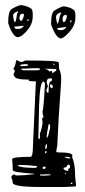

<svg xmlns="http://www.w3.org/2000/svg" viewBox="-20 -743 340 765"><path d="M45.9 -502.9H48.8Q56.6 -496.1 68.4 -496.1L81.1 -502Q213.9 -502 213.9 -494.1L214.8 -487.3V-470.7Q223.6 -451.2 223.6 -433.6V-418Q211.9 -258.8 208 -160.2Q206.1 -154.3 204.1 -139.6Q205.1 -135.7 212.9 -135.7H215.8Q268.6 -135.7 268.6 -123L267.6 -121.1V-115.2Q279.3 -91.8 279.3 -41L283.2 -2L280.3 0L237.3 2H139.6Q30.3 2 30.3 -15.6Q30.3 -26.4 24.4 -37.1Q27.3 -43.9 34.2 -47.9H37.1Q41 -43.9 45.9 -43.9H47.9Q76.2 -43.9 115.2 -48.8V-50.8Q31.2 -56.6 31.2 -64.5L30.3 -72.3V-83L28.3 -108.4Q28.3 -118.2 101.6 -118.2Q111.3 -118.2 111.3 -162.1L123 -418.9H121.1Q93.8 -418.9 93.8 -422.9Q93.8 -423.8 96.7 -425.8Q38.1 -425.8 38.1 -439.5Q34.2 -440.4 34.2 -447.3L39.1 -459Q39.1 -462.9 33.2 -469.7Q41 -477.5 43.9 -501ZM61.5 -483.4V-479.5H66.4Q91.8 -479.5 91.8 -483.4L89.8 -487.3H86.9Q61.5 -487.3 61.5 -483.4ZM194.3 -490.2 191.4 -487.3 195.3 -484.4H197.3V-487.3ZM83 -469.7H65.4V-466.8Q65.4 -462.9 79.1 -462.9H89.8H92.8H125Q139.6 -462.9 139.6 -467.8V-468.8Q139.6 -473.6 83 -469.7ZM169.9 -468.8 161.1 -469.7V-467.8Q168 -467.8 177.7 -458H179.7Q181.6 -458 181.6 -460.9H183.6Q187.5 -460.9 188.5 -452.1H190.4L204.1 -461.9V-467.8L183.6 -468.8ZM166 -414.1 170.9 -399.4 164.1 -381.8Q168 -373 170.9 -373H171.9L173.8 -378.9V-384.8Q173.8 -419.9 184.6 -419.9L187.5 -423.8V-427.7L184.6 -430.7H178.7Q166 -430.7 166 -414.1ZM135.7 -321.3 132.8 -195.3Q133.8 -188.5 135.7 -188.5Q138.7 -188.5 139.6 -197.3L138.7 -211.9Q143.6 -216.8 149.4 -251V-256.8L147.5 -270.5Q153.3 -275.4 153.3 -277.3Q149.4 -288.1 149.4 -298.8V-300.8Q153.3 -300.8 159.2 -410.2Q156.2 -418 153.3 -418Q138.7 -418 135.7 -321.3ZM183.6 -407.2 179.7 -406.2V-400.4Q179.7 -394.5 184.6 -391.6H187.5L190.4 -395.5V-400.4Q188.5 -405.3 183.6 -407.2ZM178.7 -248H173.8Q166 -211.9 166 -194.3H167Q171.9 -194.3 179.7 -234.4V-241.2ZM160.2 -156.2V-149.4H162.1Q167 -151.4 167 -161.1V-168H164.1Q162.1 -168 160.2 -156.2ZM162.1 -141.6 159.2 -137.7V-132.8H162.1L166 -135.7V-138.7L163.1 -141.6ZM240.2 -118.2 237.3 -117.2Q243.2 -112.3 258.8 -111.3V-114.3Q258.8 -118.2 246.1 -118.2ZM244.1 -77.1 232.4 -74.2Q234.4 -62.5 250 -62.5H252.9V-65.4L251 -68.4Q251 -69.3 258.8 -74.2V-79.1Q258.8 -85.9 254.9 -86.9H251Q248 -85.9 244.1 -77.1ZM57.6 -85.9 50.8 -84V-83Q58.6 -75.2 111.3 -74.2H118.2Q126 -74.2 127.9 -79.1V-81.1Q86.9 -85.9 57.6 -85.9ZM149.4 -74.2 153.3 -69.3Q162.1 -69.3 162.1 -79.1H157.2Q151.4 -79.1 149.4 -74.2ZM241.2 -54.7 238.3 -50.8V-48.8H240.2L243.2 -52.7V-54.7ZM166 -48.8 153.3 -47.9H139.6V-43.9L153.3 -43L181.6 -44.9V-47.9H177.7ZM265.6 -15.6 261.7 -12.7V-9.8H267.6L268.6 -12.7L267.6 -15.6ZM65.4 -722.7Q91.8 -718.8 106.4 -707Q110.4 -699.2 110.4 -689.5V-675.8Q110.4 -635.7 65.4 -599.6L51.8 -594.7Q31.2 -594.7 12.7 -650.4V-655.3Q12.7 -698.2 26.4 -707Q53.7 -722.7 65.4 -722.7ZM32.2 -680.7Q35.2 -654.3 40 -654.3Q43.9 -656.2 47.9 -688.5L51.8 -694.3V-698.2H50.8Q32.2 -691.4 32.2 -680.7ZM57.6 -672.9V-670.9Q57.6 -662.1 63.5 -660.2H65.4Q69.3 -660.2 75.2 -680.7V-685.5L73.2 -688.5H71.3Q58.6 -688.5 57.6 -672.9ZM87.9 -660.2 89.8 -659.2H92.8L93.8 -665V-667H92.8Q90.8 -667 87.9 -660.2ZM74.2 -640.6 37.1 -636.7Q37.1 -630.9 43.9 -627.9H54.7Q65.4 -627.9 74.2 -638.7ZM234.4 -717.8Q263.7 -713.9 276.4 -701.2Q280.3 -694.3 280.3 -684.6V-670.9Q280.3 -631.8 234.4 -594.7L223.6 -589.8Q203.1 -589.8 183.6 -645.5V-650.4Q183.6 -692.4 197.3 -701.2Q224.6 -717.8 234.4 -717.8ZM203.1 -674.8Q206.1 -648.4 210 -648.4Q211.9 -649.4 219.7 -683.6L223.6 -689.5V-693.4H221.7Q203.1 -687.5 203.1 -674.8ZM229.5 -668.9V-666Q229.5 -656.2 233.4 -655.3H234.4Q242.2 -655.3 246.1 -675.8V-680.7L244.1 -683.6H241.2Q230.5 -683.6 229.5 -668.9ZM258.8 -655.3V-654.3H263.7L264.6 -660.2V-663.1H263.7Q260.7 -663.1 258.8 -655.3ZM244.1 -635.7 208 -630.9Q208 -626 214.8 -623H224.6Q236.3 -623 244.1 -634.8Z"/></svg>

Font: Love Ya Like A Sister
Style: Regular
Weight: 400
Designer: Kimberly Geswein
Foundry: Kimberly Geswein
Version: Version 1.002 2007